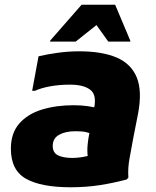

<svg xmlns="http://www.w3.org/2000/svg" viewBox="-20 -780 659 812"><path d="M279 12Q154 12 90 -24Q26 -60 26 -151Q26 -217 61.5 -257.5Q97 -298 157 -316.5Q217 -335 292 -335Q323 -335 351 -331Q379 -327 394 -322L374 -211Q359 -218 343 -221.5Q327 -225 299 -225Q257 -225 230 -210Q203 -195 203 -163Q203 -134 225.5 -123Q248 -112 287 -112Q304 -112 327.5 -115.5Q351 -119 367 -126V-77Q355 -91 351.5 -115.5Q348 -140 350.5 -167Q353 -194 358 -217L375 -310Q392 -374 364.5 -398Q337 -422 276 -422Q231 -422 192.5 -415Q154 -408 128 -396H116L143 -542Q182 -551 226 -557Q270 -563 315 -563Q411 -563 472.5 -537Q534 -511 558 -453.5Q582 -396 564 -300L543 -193Q536 -154 528 -111Q520 -68 523 -29L516 -21Q460 -6 402 3Q344 12 279 12ZM192 -604V-608L325 -760H467L531 -608V-604H438L388 -674L300 -604Z"/></svg>

Font: Kufam ExtraBold
Style: Italic
Weight: 800
Italic angle: -11°
Designer: Artur Schmal
Foundry: Original Type
Version: Version 1.301; ttfautohint (v1.8.3)